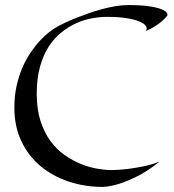

<svg xmlns="http://www.w3.org/2000/svg" viewBox="-20 -734 692 763"><path d="M644 -670.9Q635.3 -659.7 622.6 -648.9Q611.8 -639.6 595.9 -629.4Q580.1 -619.1 559.1 -610.8Q565.9 -619.6 560.3 -629.6Q554.7 -639.6 535.6 -647.9Q516.6 -656.2 484.1 -661.6Q451.7 -667 404.8 -667Q377.4 -667 345.9 -661.4Q314.5 -655.8 283.7 -642.1Q252.9 -628.4 224.4 -605.7Q195.8 -583 173.8 -549.1Q151.9 -515.1 138.9 -468.5Q126 -421.9 126 -360.8Q126 -299.8 140.9 -253.4Q155.8 -207 180.4 -173.6Q205.1 -140.1 236.8 -117.9Q268.6 -95.7 301.8 -82.3Q335 -68.8 366.9 -63.5Q398.9 -58.1 424.8 -58.1Q454.6 -58.6 486.8 -62.5Q514.6 -65.9 548.1 -72.5Q581.5 -79.1 613.8 -91.8Q566.4 -53.7 525.9 -33.7Q485.4 -13.7 454.6 -3.9Q418.9 7.3 389.2 8.8Q316.9 8.8 252.9 -12.5Q189 -33.7 140.9 -74Q92.8 -114.3 64.9 -172.9Q37.1 -231.4 37.1 -306.2Q37.1 -352.5 45.9 -392.3Q54.7 -432.1 69.1 -465.3Q83.5 -498.5 101.6 -525.1Q119.6 -551.8 138.4 -572Q157.2 -592.3 175 -606Q192.9 -619.6 206.1 -627Q218.8 -634.3 238.5 -643.6Q258.3 -652.8 282 -662.4Q305.7 -671.9 332 -681.2Q358.4 -690.4 385.7 -697.8Q413.1 -705.1 439.2 -709.5Q465.3 -713.9 488.8 -713.9Q541 -713.9 573.2 -709Q605.5 -704.1 622.3 -697Q639.2 -689.9 643.3 -682.6Q647.5 -675.3 644 -670.9Z"/></svg>

Font: Quintessential
Style: Regular
Weight: 400
Designer: Astigmatic (AOETI)
Foundry: Astigmatic (AOETI)
Version: Version 1.000